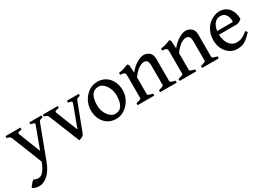

<svg xmlns="http://www.w3.org/2000/svg" viewBox="-22 -1225 3098 2222"><g transform="rotate(-30 1527.0 -113.5)"><path d="M489.3 -428.2Q460 -421.4 450.2 -415.5Q440.4 -409.7 435.5 -395.5L272.5 38.6Q231.4 147 174.6 194.8Q117.7 242.7 64.5 242.7Q27.3 242.7 1 233.2Q-25.4 223.6 -25.4 214.4Q-25.4 210 -14.2 194.8Q-2.9 179.7 11.7 163.6Q26.4 147.5 36.6 141.1Q60.1 155.8 83.7 157.2Q107.4 158.7 126 152.3Q143.6 146.5 168 116.7Q192.4 86.9 210 44.9L224.1 11.2L63 -395Q57.6 -408.7 45.2 -415.8Q32.7 -422.9 8.8 -428.2V-454.1H208V-428.2Q171.4 -423.3 160.9 -417.2Q150.4 -411.1 156.7 -395L270 -106L377.4 -395Q382.8 -410.2 372.3 -416.5Q361.8 -422.9 327.1 -428.2V-454.1H489.3Z M987.3 -428.2Q958 -421.4 949 -415.3Q939.9 -409.2 934.6 -395L796.4 -32.7Q788.1 -10.7 764.4 0Q740.7 10.7 724.6 14.6L559.6 -395Q554.2 -407.7 542.5 -415.3Q530.8 -422.9 506.8 -428.2V-454.1H706.1V-428.2Q668.5 -423.3 657.7 -417Q647 -410.6 653.3 -395L768.6 -104.5L876.5 -395Q881.8 -409.7 873 -416.3Q864.3 -422.9 829.6 -428.2V-454.1H987.3Z M1449.7 -236.8Q1449.7 -188 1431.6 -143.1Q1413.6 -98.1 1381.8 -62.5Q1350.1 -26.9 1308.8 -6.1Q1267.6 14.6 1222.2 14.6Q1158.7 14.6 1111.6 -15.6Q1064.5 -45.9 1038.6 -98.1Q1012.7 -150.4 1012.7 -216.8Q1012.7 -265.1 1030 -310.3Q1047.4 -355.5 1078.6 -391.4Q1109.9 -427.2 1151.4 -448Q1192.9 -468.8 1241.2 -468.8Q1304.2 -468.8 1351.1 -438.5Q1397.9 -408.2 1423.8 -356Q1449.7 -303.7 1449.7 -236.8ZM1358.4 -219.7Q1358.4 -271.5 1339.4 -315.2Q1320.3 -358.9 1290.3 -385.7Q1260.3 -412.6 1227.1 -412.6Q1180.2 -412.6 1153.6 -388.7Q1127 -364.7 1115.7 -323.5Q1104.5 -282.2 1104.5 -231Q1104.5 -179.7 1124.8 -136.5Q1145 -93.3 1175.3 -67.4Q1205.6 -41.5 1235.8 -41.5Q1301.3 -41.5 1329.8 -89.4Q1358.4 -137.2 1358.4 -219.7Z M1812.5 0V-25.9Q1879.4 -43.5 1879.4 -55.7V-301.8Q1879.4 -359.4 1866.2 -378.2Q1853 -397 1820.8 -397Q1793 -397 1753.7 -371.8Q1714.4 -346.7 1667 -282.7V-55.7Q1667 -48.3 1684.8 -40.5Q1702.6 -32.7 1734.4 -25.9V0H1512.2V-25.9Q1544.4 -34.2 1561.8 -41Q1579.1 -47.9 1579.1 -55.7V-343.8Q1579.1 -369.1 1575.9 -381.1Q1572.8 -393.1 1558.6 -397.9Q1544.4 -402.8 1512.2 -406.7V-431.2Q1549.3 -436 1580.3 -445.6Q1611.3 -455.1 1641.6 -468.8L1659.7 -450.7L1665 -346.2Q1712.4 -405.8 1766.8 -437.3Q1821.3 -468.8 1859.4 -468.8Q1901.4 -468.8 1934.3 -441.9Q1967.3 -415 1967.3 -356V-55.7Q1967.3 -49.3 1981.7 -42.5Q1996.1 -35.6 2034.7 -25.9V0Z M2374 0V-25.9Q2440.9 -43.5 2440.9 -55.7V-301.8Q2440.9 -359.4 2427.7 -378.2Q2414.6 -397 2382.3 -397Q2354.5 -397 2315.2 -371.8Q2275.9 -346.7 2228.5 -282.7V-55.7Q2228.5 -48.3 2246.3 -40.5Q2264.2 -32.7 2295.9 -25.9V0H2073.7V-25.9Q2106 -34.2 2123.3 -41Q2140.6 -47.9 2140.6 -55.7V-343.8Q2140.6 -369.1 2137.5 -381.1Q2134.3 -393.1 2120.1 -397.9Q2106 -402.8 2073.7 -406.7V-431.2Q2110.8 -436 2141.8 -445.6Q2172.9 -455.1 2203.1 -468.8L2221.2 -450.7L2226.6 -346.2Q2273.9 -405.8 2328.4 -437.3Q2382.8 -468.8 2420.9 -468.8Q2462.9 -468.8 2495.8 -441.9Q2528.8 -415 2528.8 -356V-55.7Q2528.8 -49.3 2543.2 -42.5Q2557.6 -35.6 2596.2 -25.9V0Z M3042 -271Q3033.2 -260.7 3016.1 -251.2Q2999 -241.7 2983.4 -235.8H2698.2L2699.2 -283.2H2931.2Q2942.4 -283.2 2946 -286.9Q2949.7 -290.5 2949.7 -300.8Q2949.7 -318.8 2942.1 -345.9Q2934.6 -373 2914.1 -394Q2893.6 -415 2854 -415Q2797.4 -415 2766.4 -366.2Q2735.4 -317.4 2735.4 -241.7Q2735.4 -190.9 2751.5 -148.4Q2767.6 -106 2798.3 -80.6Q2829.1 -55.2 2872.6 -55.2Q2893.1 -55.2 2912.4 -59.1Q2931.6 -63 2956.5 -76.7Q2981.4 -90.3 3018.6 -119.1Q3024.9 -115.7 3031 -107.4Q3037.1 -99.1 3039.1 -95.2Q2995.1 -48.3 2963.4 -24.7Q2931.6 -1 2902.8 6.8Q2874 14.6 2838.9 14.6Q2787.1 14.6 2743.2 -13.7Q2699.2 -42 2672.6 -93.3Q2646 -144.5 2646 -213.4Q2646 -279.3 2673.6 -335.9Q2701.2 -392.6 2751.5 -427.7Q2774.4 -443.8 2806.9 -456.3Q2839.4 -468.8 2869.1 -468.8Q2917 -468.8 2950 -450.9Q2982.9 -433.1 3003.4 -403.8Q3023.9 -374.5 3033 -339.6Q3042 -304.7 3042 -271Z"/></g></svg>

Font: Gentium Book Plus
Style: Regular
Weight: 400
Designer: Victor Gaultney, Annie Olsen, Iska Routamaa, Becca Hirsbrunner
Foundry: SIL International
Version: Version 6.101